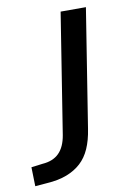

<svg xmlns="http://www.w3.org/2000/svg" viewBox="-193 -542 527 785"><g transform="rotate(-10 70.5 -149.5)"><path d="M-111 193 -113 114 -66 108Q-22 105 3 80Q28 55 36 7L115 -492H220L142 0Q135 46 120 80Q105 114 80.5 136.5Q56 159 21 172.5Q-14 186 -62 189Z"/></g></svg>

Font: Nunito Sans 10pt SemiBold
Style: Italic
Weight: 600
Italic angle: -9°
Designer: Vernon Adams
Foundry: Vernon Adams
Version: Version 3.101;gftools[0.9.27]